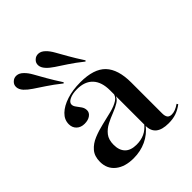

<svg xmlns="http://www.w3.org/2000/svg" viewBox="-188 -788 920 920"><g transform="rotate(-45 271.5 -328.0)"><path d="M338.7 -207.3V-299.2Q338.7 -355.6 310.9 -385.5Q283.1 -415.3 230.6 -415.3Q200 -415.3 179.8 -405.6Q159.7 -396 159.7 -381.5Q159.7 -371 168.1 -360.1Q176.6 -349.2 185.1 -336.7Q193.5 -324.2 193.5 -309.7Q193.5 -293.5 178.6 -282.7Q163.7 -271.8 139.5 -271.8Q114.5 -271.8 99.2 -286.3Q83.9 -300.8 83.9 -324.2Q83.9 -354.8 107.7 -377.8Q131.5 -400.8 172.2 -414.1Q212.9 -427.4 265.3 -427.4Q356.5 -427.4 396.8 -385.1Q437.1 -342.7 437.1 -254V-207.3ZM188.7 11.3Q130.6 11.3 96.4 -16.1Q62.1 -43.5 62.1 -91.1Q62.1 -129 81.9 -152Q101.6 -175 133.1 -187.9Q164.5 -200.8 199.6 -208.9Q234.7 -216.9 266.5 -225Q298.4 -233.1 319 -246.4Q339.5 -259.7 340.3 -282.3L341.1 -266.9Q336.3 -246.8 316.9 -234.7Q297.6 -222.6 272.2 -212.9Q246.8 -203.2 222.6 -190.7Q198.4 -178.2 182.3 -157.7Q166.1 -137.1 166.1 -102.4Q166.1 -65.3 185.9 -45.2Q205.6 -25 245.2 -25Q275 -25 298.8 -35.9Q322.6 -46.8 341.9 -71V-61.3Q313.7 -25 274.6 -6.9Q235.5 11.3 188.7 11.3ZM437.1 -44.4Q437.1 -25.8 444 -16.9Q450.8 -8.1 466.1 -8.1Q478.2 -8.1 490.7 -12.9Q503.2 -17.7 518.5 -28.2L522.6 -21Q500 -4 477.4 3.6Q454.8 11.3 425.8 11.3Q382.3 11.3 360.5 -6Q338.7 -23.4 338.7 -58.9V-207.3H437.1ZM204.8 -479.8Q166.1 -510.5 135.5 -530.6Q104.8 -550.8 82.7 -565.7Q60.5 -580.6 46.8 -595.2Q32.3 -611.3 31.5 -627.8Q30.6 -644.4 42.7 -655.6Q54.8 -667.7 72.2 -666.5Q89.5 -665.3 104.8 -650Q119.4 -636.3 132.7 -612.5Q146 -588.7 164.1 -556.9Q182.3 -525 208.9 -483.9ZM353.2 -479.8Q314.5 -510.5 283.9 -530.6Q253.2 -550.8 230.6 -565.7Q208.1 -580.6 195.2 -595.2Q180.6 -611.3 179.8 -627.8Q179 -644.4 191.1 -655.6Q203.2 -667.7 220.6 -666.5Q237.9 -665.3 253.2 -650Q267.7 -636.3 281 -612.5Q294.4 -588.7 312.5 -556.9Q330.6 -525 357.3 -483.9Z"/></g></svg>

Font: Playfair 144pt SemiExpanded SemiBold
Style: Regular
Weight: 600
Width: 6
Designer: Claus Eggers Sørensen
Foundry: Claus Eggers Sørensen
Version: Version 2.203